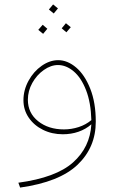

<svg xmlns="http://www.w3.org/2000/svg" viewBox="-20 -607 525 868"><path d="M413 -57Q413 59 331 137.5Q249 216 71 241L63 219Q233 196 310 127.5Q387 59 393 -45Q368 -23 335 -11.5Q302 0 264 0Q215 0 174.5 -20Q134 -40 110 -75Q86 -110 86 -154Q86 -200 109 -242Q132 -284 168.5 -309.5Q205 -335 243 -335Q285 -335 324 -302Q363 -269 388 -206Q413 -143 413 -57ZM269 -22Q303 -22 335.5 -32.5Q368 -43 393 -64Q391 -143 369 -199.5Q347 -256 313 -284.5Q279 -313 242 -313Q210 -313 178 -290.5Q146 -268 126 -232Q106 -196 106 -156Q106 -96 152.5 -59Q199 -22 269 -22ZM242 -569 223 -546 201 -564 220 -587ZM300 -484 280 -461 259 -479 278 -502ZM194 -477 175 -454 153 -472 173 -495Z"/></svg>

Font: FiraGO Thin
Style: Italic
Weight: 100
Italic angle: -8°
Designer: bBox Type GmbH
Foundry: bBox Type GmbH
Version: Version 1.001